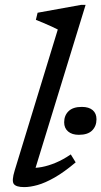

<svg xmlns="http://www.w3.org/2000/svg" viewBox="-20 -754 414 784"><path d="M216 -633.5Q207 -638.5 191.2 -645.5Q175.5 -652.5 158.2 -660Q141 -667.5 126.5 -673L133.5 -702L310.5 -734H329.5L117 -42L102.5 -69Q124 -67 150.8 -72Q177.5 -77 207.5 -89.5Q237.5 -102 269 -123.5L289 -91Q241.5 -51 202.8 -29Q164 -7 133.5 1.5Q103 10 79 10Q45.5 10 36.2 -3Q27 -16 40 -58ZM302 -203.5Q274 -203.5 258 -217.2Q242 -231 242 -254.5Q242 -282.5 260 -300Q278 -317.5 314 -317.5Q343 -317.5 358.5 -304.2Q374 -291 374 -267Q374 -239 356.2 -221.2Q338.5 -203.5 302 -203.5Z"/></svg>

Font: Newsreader 9pt
Style: Italic
Weight: 400
Italic angle: -17°
Designer: Hugues Gentile
Foundry: Production Type
Version: Version 1.003